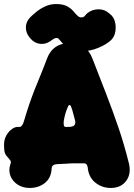

<svg xmlns="http://www.w3.org/2000/svg" viewBox="-20 -905 662 950"><path d="M127 25Q93 25 67.5 8.5Q42 -8 31.5 -35Q21 -62 32 -95Q32 -95 33 -98Q34 -101 34 -101Q34 -105 33 -108Q32 -110 30.5 -112Q29 -114 27 -116Q21 -125 15 -130.5Q9 -136 4.5 -147.5Q0 -159 0 -186V-188Q0 -215 11.5 -235Q23 -255 38.5 -266Q54 -277 66 -277H76Q90 -277 98 -304Q113 -355 126 -392.5Q139 -430 152 -463Q165 -496 180 -532Q195 -568 213 -616Q242 -692 326 -692Q408 -692 437 -616Q473 -524 505.5 -440Q538 -356 566.5 -272.5Q595 -189 618 -96Q630 -44 604 -9.5Q578 25 528 25Q484 25 451 -2Q418 -29 414 -77Q414 -77 414 -77.5Q414 -78 412 -84Q408 -97 395 -97Q368 -97 354 -97Q340 -97 330.5 -96.5Q321 -96 307 -95Q293 -94 265 -93Q256 -93 247 -89.5Q238 -86 236 -75Q235 -71 235.5 -71.5Q236 -72 235 -64Q231 -22 200.5 1.5Q170 25 127 25ZM305 -277Q314 -277 320.5 -277Q327 -277 336 -279Q348 -282 351 -290.5Q354 -299 352 -307Q346 -327 342 -344.5Q338 -362 331 -379Q330 -383 325.5 -385Q321 -387 317 -379Q308 -358 304 -344.5Q300 -331 296 -310Q294 -297 295.5 -287Q297 -277 305 -277ZM127 -719Q108 -741 108 -769Q108 -797 129 -819Q141 -831 160 -846.5Q179 -862 204 -873.5Q229 -885 257 -885Q292 -885 312 -874Q332 -863 343.5 -849Q355 -835 365.5 -825.5Q376 -816 391 -820Q397 -822 402 -829Q407 -836 415 -842Q438 -859 468 -859Q498 -859 520 -839L525 -835Q543 -821 549 -796.5Q555 -772 550.5 -747.5Q546 -723 530 -707Q507 -685 467 -668.5Q427 -652 391 -652Q355 -652 332.5 -662Q310 -672 296.5 -684.5Q283 -697 275.5 -707Q268 -717 262 -717Q252 -717 246 -713Q240 -709 231 -703Q207 -685 179 -688Q151 -691 131 -714Z"/></svg>

Font: Winky Sans Black
Style: Regular
Weight: 900
Designer: Simon Atzbach
Foundry: typofactur
Version: Version 1.205